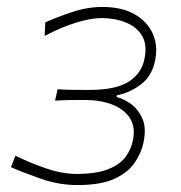

<svg xmlns="http://www.w3.org/2000/svg" viewBox="-20 -524 520 553"><path d="M203 9Q149.5 9 98.2 -9Q47 -27 11.5 -42.5L24.5 -75.5Q68.5 -54 114.2 -38.5Q160 -23 202.5 -23Q260.5 -23.5 293.8 -37.5Q327 -51.5 342.5 -73.2Q358 -95 362.5 -118.5Q371 -158 354 -184Q337 -210 303 -223Q269 -236 225.5 -236Q198.5 -236 178.8 -235.8Q159 -235.5 138.5 -234L146 -267Q165.5 -265.5 186.8 -265.2Q208 -265 237.5 -265Q314 -265 351 -289Q388 -313 396 -354Q404.5 -394 389.8 -419.8Q375 -445.5 344.2 -458.5Q313.5 -471.5 273.5 -472Q242 -472 199 -458.8Q156 -445.5 108.5 -420.5L110.5 -459.5Q142 -474 186.8 -489Q231.5 -504 275 -504Q329 -504 366 -483.8Q403 -463.5 419.2 -428.8Q435.5 -394 427 -351Q418 -305 385.8 -280.8Q353.5 -256.5 316.5 -249.5L315.5 -244.5Q334 -240.5 355.5 -225.8Q377 -211 389.8 -183.2Q402.5 -155.5 393 -112Q387 -83.5 368 -55.5Q349 -27.5 310 -9.2Q271 9 203 9Z"/></svg>

Font: Commissioner Flair Thin
Style: Italic
Weight: 100
Italic angle: -12°
Designer: Kostas Bartsokas
Foundry: Kostas Bartsokas
Version: Version 1.000; ttfautohint (v1.8.3)